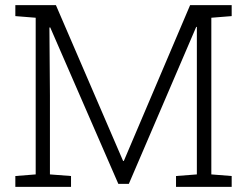

<svg xmlns="http://www.w3.org/2000/svg" viewBox="-20 -731 966 751"><path d="M175.3 -358.9V-48.8L257.8 -42.5V0H40V-42.5L119.6 -48.8V-661.6L40 -668V-710.9H198.7L461.4 -101.6H464.4L723.6 -710.9H886.2V-668L806.6 -661.6V-48.8L886.2 -42.5V0H668.5V-42.5L750 -48.8V-625.5L747.6 -626L483.9 -11.7H442.9L176.3 -624L173.3 -623Z"/></svg>

Font: Suwannaphum Light
Style: Regular
Weight: 300
Designer: Danh Hong
Version: Version 8.002; ttfautohint (v1.8.3)